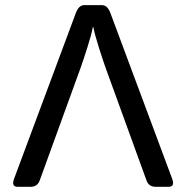

<svg xmlns="http://www.w3.org/2000/svg" viewBox="-20 -720 693 740"><path d="M47.9 0Q22.5 0 34.7 -32.2L272.5 -670.4Q283.7 -700.2 304.7 -700.2H373Q394 -700.2 405.3 -670.4L643.1 -32.2Q655.3 0 629.9 0H580.1Q553.7 0 544.9 -23.9L386.2 -460.9Q376 -489.7 360.6 -538.3Q345.2 -586.9 339.8 -615.7H337.9Q332.5 -586.9 317.1 -538.3Q301.8 -489.7 291.5 -460.9L132.8 -23.9Q124 0 97.7 0Z"/></svg>

Font: Istok Web
Style: Regular
Weight: 400
Designer: Andrey V. Panov
Foundry: Andrey V. Panov
Version: Version 1.0.2g